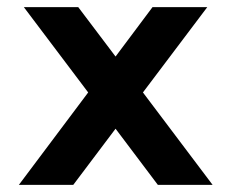

<svg xmlns="http://www.w3.org/2000/svg" viewBox="-20 -520 651 540"><path d="M47 -500 228 -260 33 0H186L305 -158L424 0H578L382 -260L563 -500H409L305 -361L200 -500Z"/></svg>

Font: LT Wave Alt Bold
Style: Regular
Weight: 700
Designer: Daniel Lyons
Version: Version 2.5 (Glyphs App)